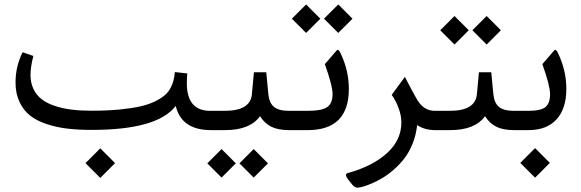

<svg xmlns="http://www.w3.org/2000/svg" viewBox="-20 -593 2650 875"><path d="M437 83 504.4 150.4 437 217.8 369.6 150.4ZM398.4 -1Q337.9 -1 288.8 -6.6Q239.7 -12.2 194.1 -27.1Q148.4 -42 117.9 -65.7Q87.4 -89.4 69.1 -127.9Q50.8 -166.5 50.8 -217.3Q50.8 -290 83 -355L132.3 -337.9Q119.1 -290.5 119.1 -251Q119.1 -214.4 133.1 -186.3Q147 -158.2 171.1 -139.9Q195.3 -121.6 231 -109.9Q266.6 -98.1 307.4 -93.3Q348.1 -88.4 397.9 -88.4Q468.8 -88.4 525.4 -94Q582 -99.6 620.4 -108.4Q658.7 -117.2 687 -131.3Q715.3 -145.5 731.4 -159.4Q747.6 -173.3 757.6 -192.9Q767.6 -212.4 771.2 -228Q774.9 -243.7 776.9 -264.6L833.5 -258.3Q831.5 -236.3 831.5 -213.4Q831.5 -87.9 938 -87.9H951.2Q962.9 -87.9 962.9 -49.8V-37.6Q962.9 0 951.2 0H941.9Q807.1 0 780.8 -110.4Q697.8 -1 398.4 -1Z M1136.2 86.4 1201.2 151.4 1136.2 216.3 1071.3 151.4ZM989.7 86.4 1054.7 151.4 989.7 216.3 924.8 151.4ZM945.8 -87.9H1004.4Q1120.6 -87.9 1127.9 -163.1L1137.2 -263.7H1193.4L1203.1 -162.6Q1207 -124 1228.5 -106Q1250 -87.9 1296.9 -87.9H1306.6Q1318.4 -87.9 1318.4 -49.8V-37.6Q1318.4 0 1306.6 0H1297.9Q1247.6 0 1216.6 -15.4Q1185.5 -30.8 1165 -63.5Q1119.1 0 1006.8 0H945.8Q918.9 0 918.9 -37.6V-49.8Q918.9 -87.9 945.8 -87.9Z M1569.8 -187.5Q1569.8 0 1382.3 0H1301.3Q1274.4 0 1274.4 -37.6V-49.8Q1274.4 -87.9 1301.3 -87.9H1380.9Q1446.8 -87.9 1471.2 -105Q1495.6 -122.1 1495.6 -164.1Q1495.6 -202.6 1460.4 -300.8L1514.6 -363.3Q1522 -372.1 1531.7 -351.1Q1569.8 -272.5 1569.8 -187.5ZM1521.5 -572.8 1586.4 -507.8 1521.5 -442.9 1456.5 -507.8ZM1375 -572.8 1439.9 -507.8 1375 -442.9 1310.1 -507.8Z M1880.9 -22.9Q1876.5 21 1860.8 60.3Q1845.2 99.6 1823.7 127.7Q1802.2 155.8 1775.6 179.2Q1749 202.6 1723.4 217.8Q1697.8 232.9 1673.8 243.2Q1649.9 253.4 1633.5 257.8Q1617.2 262.2 1608.9 262.2Q1596.7 262.2 1585 248L1565.9 224.1Q1548.3 200.2 1564.5 195.8Q1676.8 165 1742.9 105.5Q1809.1 45.9 1809.1 -34.7Q1809.1 -66.4 1796.6 -100.1Q1784.2 -133.8 1765.1 -160.6L1825.2 -242.7Q1857.9 -178.7 1879.9 -140.6Q1910.2 -87.9 1961.4 -87.9H1976.6Q1988.3 -87.9 1988.3 -49.8V-37.6Q1988.3 0 1976.6 0H1963.9Q1915.5 0 1880.9 -22.9Z M2197.8 -520 2262.7 -455.1 2197.8 -390.1 2132.8 -455.1ZM2051.3 -520 2116.2 -455.1 2051.3 -390.1 1986.3 -455.1ZM1971.2 -87.9H2029.8Q2146 -87.9 2153.3 -163.1L2162.6 -263.7H2218.8L2228.5 -162.6Q2232.4 -124 2253.9 -106Q2275.4 -87.9 2322.3 -87.9H2332Q2343.8 -87.9 2343.8 -49.8V-37.6Q2343.8 0 2332 0H2323.2Q2272.9 0 2241.9 -15.4Q2210.9 -30.8 2190.4 -63.5Q2144.5 0 2032.2 0H1971.2Q1944.3 0 1944.3 -37.6V-49.8Q1944.3 -87.9 1971.2 -87.9Z M2326.7 0Q2299.8 0 2299.8 -37.6V-49.8Q2299.8 -87.9 2326.7 -87.9H2386.7Q2444.8 -87.9 2465.8 -105Q2486.8 -122.1 2486.8 -164.1Q2486.8 -202.6 2451.7 -300.8L2505.9 -363.3Q2513.2 -372.1 2522.9 -351.1Q2561 -272.5 2561 -187.5Q2561 -98.1 2516.4 -49.1Q2471.7 0 2388.2 0ZM2418.5 82 2485.8 149.4 2418.5 216.8 2351.1 149.4Z"/></svg>

Font: Shl
Style: Regular
Weight: 400
Foundry: Saber Rastikerdar (saber.rastikerdar@gmail.com)
Version: Version 3.4.0